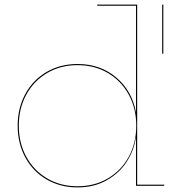

<svg xmlns="http://www.w3.org/2000/svg" viewBox="-20 -810 762 837"><path d="M696 -5V0H573V-209H572Q564 -154 532 -104.5Q500 -55 445 -24Q390 7 318 7Q243 7 183.5 -27.5Q124 -62 90.5 -123.5Q57 -185 57 -262Q57 -339 90.5 -400.5Q124 -462 183.5 -496.5Q243 -531 318 -531Q417 -531 486.5 -472.5Q556 -414 573 -319V-785H404V-790H578V-5ZM574 -262Q574 -338 541 -398Q508 -458 450 -492Q392 -526 318 -526Q244 -526 186 -492Q128 -458 95 -398Q62 -338 62 -262Q62 -186 95 -126Q128 -66 186 -32Q244 2 318 2Q392 2 450 -32Q508 -66 541 -126Q574 -186 574 -262ZM692 -790V-576H687V-790Z"/></svg>

Font: Hepta Slab Hairline
Style: Regular
Weight: 400
Designer: Michael LaGattuta
Foundry: Michael LaGattuta
Version: Version 1.100; ttfautohint (v1.8) -l 8 -r 50 -G 200 -x 14 -D